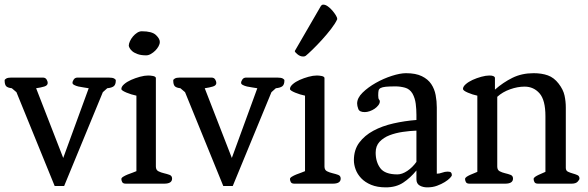

<svg xmlns="http://www.w3.org/2000/svg" viewBox="-33 -793 2539 829"><path d="M38 -395 18 -412Q0 -414 -6.5 -421Q-13 -428 -13 -446Q-13 -450 -6 -454Q1 -458 15 -458H152Q163 -458 168 -450Q173 -442 173 -435Q173 -424 158.5 -419.5Q144 -415 123 -412L240 -111L350 -412Q340 -414 328 -415.5Q316 -417 305.5 -419.5Q295 -422 287.5 -426Q280 -430 280 -435Q280 -442 285.5 -450Q291 -458 302 -458H436Q453 -458 460 -454Q467 -450 467 -446Q467 -428 458.5 -421Q450 -414 430 -412L411 -395L244 10H203Z M491 -20Q491 -25 499 -30Q507 -35 518 -39.5Q529 -44 539.5 -47.5Q550 -51 556 -54V-380Q546 -382 534.5 -385.5Q523 -389 513.5 -393Q504 -397 497.5 -401Q491 -405 491 -409Q491 -419 503 -429.5Q515 -440 533 -448Q551 -456 571 -461.5Q591 -467 607 -467Q616 -467 627 -465Q638 -463 640 -457V-74Q640 -59 651 -53.5Q662 -48 675 -45Q688 -42 699 -38Q710 -34 710 -22Q710 0 676 0H510Q498 0 494.5 -7Q491 -14 491 -20ZM598 -554Q576 -554 561 -559.5Q546 -565 538 -572Q530 -579 526.5 -586Q523 -593 523 -596Q523 -604 528 -615Q533 -626 541 -635.5Q549 -645 559 -651.5Q569 -658 579 -658Q623 -658 640 -642Q657 -626 657 -612Q657 -603 651.5 -593Q646 -583 637.5 -574.5Q629 -566 618.5 -560Q608 -554 598 -554Z M766 -395 746 -412Q728 -414 721.5 -421Q715 -428 715 -446Q715 -450 722 -454Q729 -458 743 -458H880Q891 -458 896 -450Q901 -442 901 -435Q901 -424 886.5 -419.5Q872 -415 851 -412L968 -111L1078 -412Q1068 -414 1056 -415.5Q1044 -417 1033.5 -419.5Q1023 -422 1015.5 -426Q1008 -430 1008 -435Q1008 -442 1013.5 -450Q1019 -458 1030 -458H1164Q1181 -458 1188 -454Q1195 -450 1195 -446Q1195 -428 1186.5 -421Q1178 -414 1158 -412L1139 -395L972 10H931Z M1219 -20Q1219 -25 1227 -30Q1235 -35 1246 -39.5Q1257 -44 1267.5 -47.5Q1278 -51 1284 -54V-380Q1274 -382 1262.5 -385.5Q1251 -389 1241.5 -393Q1232 -397 1225.5 -401Q1219 -405 1219 -409Q1219 -419 1231 -429.5Q1243 -440 1261 -448Q1279 -456 1299 -461.5Q1319 -467 1335 -467Q1344 -467 1355 -465Q1366 -463 1368 -457V-74Q1368 -59 1379 -53.5Q1390 -48 1403 -45Q1416 -42 1427 -38Q1438 -34 1438 -22Q1438 0 1404 0H1238Q1226 0 1222.5 -7Q1219 -14 1219 -20ZM1276 -549Q1263 -549 1251.5 -558.5Q1240 -568 1240 -572V-573L1353 -768Q1357 -773 1363 -773Q1372 -773 1382.5 -765.5Q1393 -758 1402 -747.5Q1411 -737 1417 -727Q1423 -717 1423 -712V-710Q1415 -692 1396.5 -668Q1378 -644 1357 -621Q1336 -598 1316.5 -579Q1297 -560 1287 -552Q1283 -549 1276 -549Z M1495 -101Q1495 -146 1518 -177Q1541 -208 1579 -228.5Q1617 -249 1665.5 -260Q1714 -271 1765 -275V-297Q1765 -321 1762 -345Q1759 -369 1748 -389Q1736 -409 1715.5 -414.5Q1695 -420 1675 -420Q1648 -420 1633 -418.5Q1618 -417 1610.5 -413Q1603 -409 1601.5 -401.5Q1600 -394 1600 -381Q1600 -367 1603.5 -363.5Q1607 -360 1607 -355Q1607 -347 1600.5 -338.5Q1594 -330 1584.5 -323.5Q1575 -317 1563.5 -313Q1552 -309 1542 -309Q1519 -309 1514 -322.5Q1509 -336 1509 -346Q1509 -370 1532.5 -393Q1556 -416 1589.5 -435Q1623 -454 1659 -465.5Q1695 -477 1720 -477Q1762 -477 1788.5 -464Q1815 -451 1829 -430Q1843 -409 1848 -382.5Q1853 -356 1853 -329V-43Q1864 -43 1876 -47.5Q1888 -52 1900 -52Q1911 -52 1914.5 -48Q1918 -44 1918 -37Q1918 -33 1910 -24.5Q1902 -16 1887.5 -7Q1873 2 1854 9Q1835 16 1812 16Q1793 16 1779 8Q1765 0 1765 -19V-57Q1739 -25 1708 -4.5Q1677 16 1633 16Q1596 16 1569.5 5Q1543 -6 1526.5 -23.5Q1510 -41 1502.5 -61.5Q1495 -82 1495 -101ZM1589 -134Q1589 -94 1609 -67Q1629 -40 1683 -40Q1703 -40 1725.5 -55Q1748 -70 1765 -94V-229Q1737 -228 1706 -223.5Q1675 -219 1649 -209Q1623 -199 1606 -181Q1589 -163 1589 -134Z M1975 -20Q1975 -25 1981.5 -29.5Q1988 -34 1997 -38Q2006 -42 2015 -45.5Q2024 -49 2028 -51V-380Q2008 -384 1987 -393Q1966 -402 1966 -409Q1966 -419 1978 -429.5Q1990 -440 2007.5 -448Q2025 -456 2045 -461.5Q2065 -467 2080 -467Q2102 -467 2104 -457V-406Q2139 -437 2179.5 -457Q2220 -477 2271 -477Q2306 -477 2332.5 -467.5Q2359 -458 2379 -432Q2399 -406 2404.5 -380.5Q2410 -355 2410 -329V-68Q2410 -56 2419.5 -51.5Q2429 -47 2440 -44Q2451 -41 2460 -37Q2469 -33 2469 -22Q2469 -17 2461 -8.5Q2453 0 2435 0H2290Q2278 0 2274.5 -7Q2271 -14 2271 -20Q2271 -25 2277.5 -29.5Q2284 -34 2292.5 -38Q2301 -42 2309.5 -45.5Q2318 -49 2322 -51V-291Q2322 -361 2296.5 -390Q2271 -419 2232 -419Q2202 -419 2169.5 -407.5Q2137 -396 2114 -375V-74Q2114 -59 2124.5 -53.5Q2135 -48 2148 -45Q2161 -42 2171.5 -38Q2182 -34 2182 -22Q2182 0 2148 0H1994Q1982 0 1978.5 -7Q1975 -14 1975 -20Z"/></svg>

Font: Asar
Style: Regular
Weight: 400
Designer: Eben Sorkin
Foundry: Eben Sorkin, Pria Ravichandran
Version: Version 1.003; ttfautohint (v1.3) -l 8 -r 50 -G 0 -x 0 -H 45